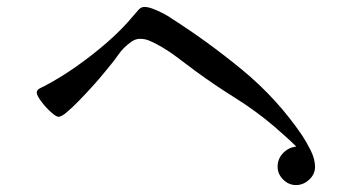

<svg xmlns="http://www.w3.org/2000/svg" viewBox="-20 -593 1040 554"><path d="M889 -112Q889 -90 872 -74.5Q855 -59 834 -59Q813 -59 797 -75Q781 -91 781 -112Q781 -135 797 -151.5Q813 -168 835 -170Q819 -186 802.5 -200.5Q786 -215 769 -230Q717 -274 658.5 -310.5Q600 -347 544 -388Q517 -408 490 -428.5Q463 -449 433 -465Q422 -471 410 -476Q398 -481 384 -481Q371 -481 359 -472.5Q347 -464 338 -455Q328 -445 319.5 -432.5Q311 -420 301 -408Q295 -401 280.5 -383Q266 -365 246.5 -343.5Q227 -322 207.5 -302Q188 -282 172.5 -269Q157 -256 149 -256Q142 -256 126.5 -270Q111 -284 98.5 -301Q86 -318 86 -326Q86 -333 94 -337.5Q102 -342 107 -344Q153 -368 200 -401Q247 -434 290 -471.5Q333 -509 366 -549Q372 -556 379.5 -564.5Q387 -573 397 -573Q407 -573 421.5 -567.5Q436 -562 450.5 -554.5Q465 -547 473 -541Q580 -473 680 -390.5Q780 -308 852 -202Q864 -184 876.5 -159Q889 -134 889 -112Z"/></svg>

Font: Kaisei Decol
Style: Regular
Weight: 400
Designer: Font-Kai, 金井和夫
Foundry: KAZUO KANAI
Version: Version 5.003